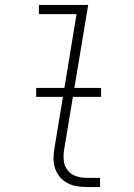

<svg xmlns="http://www.w3.org/2000/svg" viewBox="-20 -755 540 775"><path d="M331 0Q310 0 289.5 -3.5Q269 -7 251.5 -16.5Q234 -26 221.5 -41Q209 -56 202.5 -75Q196 -94 196 -115Q196 -136 200 -158L289 -698H137V-735H336L239 -152Q235 -129 237.5 -106.5Q240 -84 253 -67.5Q266 -51 287 -44Q308 -37 331 -37H384V0ZM388 -364H126V-400H388Z"/></svg>

Font: Iosevka SS04 XLt Obl
Style: Regular
Weight: 200
Italic angle: -9°
Monospace: yes
Designer: Belleve Invis
Foundry: Belleve Invis
Version: Version 19.0.0; ttfautohint (v1.8.4)